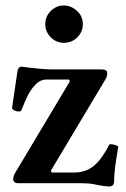

<svg xmlns="http://www.w3.org/2000/svg" viewBox="-20 -668 461 700"><path d="M377 12Q374 12 361.5 10.5Q349 9 329 5Q317 2 303 1Q289 0 280 0H47Q28 0 28 -16Q28 -22 33 -34L235 -372L231 -378H150Q125 -378 107 -357Q93 -342 83 -323Q73 -304 58 -266Q55 -261 47 -261.5Q39 -262 31.5 -266Q24 -270 24 -275L43 -404Q45 -424 58 -425Q96 -420 123 -417.5Q150 -415 167 -415H350Q371 -415 371 -401Q371 -391 367 -383L165 -45L169 -39H249Q294 -39 323.5 -64.5Q353 -90 378 -140Q379 -143 387.5 -142Q396 -141 404 -138Q412 -135 411 -131Q403 -86 399.5 -56.5Q396 -27 396 -7Q396 12 377 12ZM213 -512Q185 -512 165 -532Q145 -552 145 -580Q145 -608 165 -628Q185 -648 213 -648Q239 -648 260.5 -628.5Q282 -609 282 -580Q282 -552 262 -532Q242 -512 213 -512Z"/></svg>

Font: Junicode SmExp
Style: Bold
Weight: 700
Width: 6
Designer: Peter S. Baker
Version: Version 2.205; ttfautohint (v1.8.4)